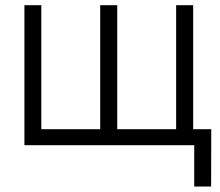

<svg xmlns="http://www.w3.org/2000/svg" viewBox="-20 -549 832 726"><path d="M72.3 -529.3H136.2V-60.5H358.9V-529.3H423.3V-60.5H646V-529.3H710.4V0H72.3ZM714.4 156.2V0H672.4V-60.5H778.8L778.3 156.2Z"/></svg>

Font: Inter 24pt Light
Style: Regular
Weight: 300
Designer: Rasmus Andersson
Foundry: rsms
Version: Version 4.001;git-66647c0bb